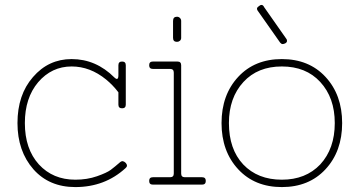

<svg xmlns="http://www.w3.org/2000/svg" viewBox="-20 -750 1461 780"><path d="M286 10Q180 10 116 -62Q51 -136 51 -250Q51 -365 114 -437Q177 -510 271 -510Q370 -510 445 -435Q461 -420 461 -445V-485Q461 -500 476 -500Q491 -500 491 -485V-325Q491 -310 476 -310Q461 -310 461 -325V-375Q439 -404 411 -427Q346 -480 271 -480Q190 -480 135 -416Q81 -352 81 -250Q81 -145 138 -82Q195 -20 286 -20Q334 -20 374 -34Q414 -48 430 -60Q446 -72 469 -92Q479 -100 491 -88Q501 -76 490 -67Q406 10 286 10Z M801 -30Q816 -30 816 -15Q816 0 801 0H601Q586 0 586 -15Q586 -30 601 -30H671Q686 -30 686 -45V-455Q686 -470 671 -470H601Q586 -470 586 -485Q586 -500 601 -500H701Q716 -500 716 -485V-45Q716 -30 731 -30ZM699 -580Q683 -580 683 -596V-665Q683 -682 699 -682Q706 -682 711 -677Q716 -672 716 -665V-596Q716 -589 711 -584.5Q706 -580 699 -580Z M948 -62Q880 -135 880 -250Q880 -365 948 -438Q1015 -510 1125 -510Q1235 -510 1302 -438Q1370 -365 1370 -250Q1370 -135 1302 -62Q1235 10 1125 10Q1015 10 948 -62ZM910 -250Q910 -144 968 -82Q1027 -20 1125 -20Q1222 -20 1281 -82Q1340 -146 1340 -250Q1340 -353 1281 -417Q1223 -480 1125 -480Q1027 -480 969 -417Q910 -353 910 -250ZM1118 -577 1028 -705Q1024 -709 1024 -715Q1024 -720 1032 -725Q1037 -730 1042 -730Q1049 -730 1053 -721L1142 -594Q1146 -590 1146 -584Q1146 -578 1139 -574Q1133 -571 1128 -571Q1123 -571 1118 -577Z"/></svg>

Font: ClassicType
Style: Regular
Weight: 400
Version: Version 1.004